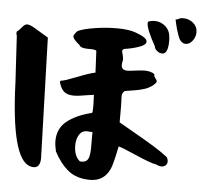

<svg xmlns="http://www.w3.org/2000/svg" viewBox="-61 -978 1122 1068"><g transform="rotate(5 500.0 -444.5)"><path d="M4 -762Q15 -768 29.5 -786.5Q44 -805 57 -805Q74 -805 103 -787Q122 -775 146.5 -761Q171 -747 178 -742L199 -67Q197 -17 162 -17Q154 -17 142 -20Q35 -52 20 -482L5 -739Q-1 -749 4 -762ZM269 -493Q263 -510 274 -510Q288 -510 359 -538Q430 -566 459 -571L453 -692Q448 -699 419 -699H407Q364 -699 357 -716Q319 -746 319 -762Q319 -772 340 -793Q370 -807 432.5 -817Q495 -827 555 -827Q623 -827 661 -813Q727 -790 727 -767Q727 -749 688.5 -735.5Q650 -722 606 -716Q596 -710 596 -702Q596 -699 601 -682.5Q606 -666 605 -652Q601 -639 601 -626Q601 -597 636 -597Q647 -597 679 -601.5Q711 -606 729 -606Q766 -606 786 -591Q784 -581 793.5 -569Q803 -557 803 -552Q803 -549 798 -542Q792 -535 785.5 -529.5Q779 -524 770 -519Q761 -514 754 -510.5Q747 -507 734 -503.5Q721 -500 714.5 -498Q708 -496 693 -493.5Q678 -491 672.5 -490Q667 -489 650.5 -486.5Q634 -484 630 -483Q615 -473 615 -451Q615 -446 616 -427.5Q617 -409 617 -394V-307Q644 -291 705 -256.5Q766 -222 812.5 -193.5Q859 -165 894 -138Q902 -126 902 -113Q902 -100 893 -91.5Q884 -83 869 -83Q856 -83 838 -92Q811 -95 724.5 -133Q638 -171 623 -173Q604 -77 592 -49Q560 26 481 26Q405 26 358.5 -12Q312 -50 278 -115Q270 -149 270 -173Q270 -242 320 -283Q370 -324 459 -346Q463 -347 463 -376V-397L461 -447L431 -443Q376 -433 350 -433Q317 -433 298.5 -446.5Q280 -460 269 -493ZM382 -158Q382 -99 415 -72Q417 -72 420.5 -71.5Q424 -71 425 -71Q452 -71 461.5 -90.5Q471 -110 471 -153V-240L450 -241Q449 -241 446 -241.5Q443 -242 441 -242Q412 -242 397 -217.5Q382 -193 382 -158ZM724 -870Q724 -881 732 -881Q745 -886 762 -886Q796 -886 822 -863.5Q848 -841 851 -803Q851 -800 851.5 -793.5Q852 -787 852 -783Q852 -709 819 -709Q803 -709 789 -721.5Q775 -734 776 -744Q724 -837 724 -870ZM877 -904 890 -907Q901 -915 919 -915Q951 -915 975 -895Q999 -875 999 -844Q999 -817 982.5 -795.5Q966 -774 945 -774Q916 -774 902 -814Q889 -849 883 -877Z"/></g></svg>

Font: NaniFont Regular
Style: Regular
Weight: 400
Designer: Nanigashitei
Version: Version 1.036